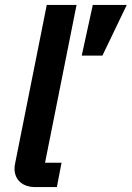

<svg xmlns="http://www.w3.org/2000/svg" viewBox="-20 -760 535 780"><path d="M211 0 230 -99H163L291 -740H170L42 -99C40 -89 39 -83 39 -75C39 -30 71 0 123 0ZM495 -740H357L312 -534H396Z"/></svg>

Font: Braiins Sans SemiBold
Style: Italic
Weight: 600
Italic angle: -11.31°
Designer: Mike Abbink, Paul van der Laan, Pieter van Rosmalen, Jiri Chlebus, Lubos Buracinsky
Foundry: Bold Monday, Sudetype
Version: Version 1.000;hotconv 1.0.109;makeotfexe 2.5.65596